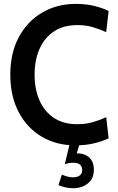

<svg xmlns="http://www.w3.org/2000/svg" viewBox="-20 -734 608 988"><path d="M368 14Q270 14 194.5 -30.8Q119 -75.5 76 -157.2Q33 -239 33 -350Q33 -461 76.8 -542.8Q120.5 -624.5 196.8 -669.2Q273 -714 370 -714Q421 -714 463.8 -703.8Q506.5 -693.5 539 -677.5L526.5 -568.5Q493 -584 457 -594.5Q421 -605 378 -605Q306.5 -605 257.5 -572.2Q208.5 -539.5 183.2 -482Q158 -424.5 158 -350Q158 -275.5 183 -218Q208 -160.5 256.8 -127.8Q305.5 -95 376.5 -95Q420.5 -95 456.2 -105Q492 -115 526.5 -131L539 -22Q505 -6 462 4Q419 14 368 14ZM367.5 79 333.5 63Q344 59 354 57Q364 55 375.5 55Q416.5 55 439.8 77Q463 99 463 139Q463 185.5 432 210Q401 234.5 356.5 234.5Q332 234.5 313.2 229.5Q294.5 224.5 281 218.5L298.5 164.5Q312.5 170.5 326.5 174.5Q340.5 178.5 356 178.5Q377.5 178.5 390.2 169Q403 159.5 403 141.5Q403 123 391.5 113.2Q380 103.5 356.5 103.5Q345.5 103.5 335.2 105.2Q325 107 313.5 110.5L340 0H391.5Z"/></svg>

Font: Cabin SemiCondensed SemiBold
Style: Regular
Weight: 600
Width: 4
Designer: Pablo Impallari
Foundry: Pablo Impallari. http://www.impallari.com Igino Marini. http://www.ikern.com
Version: Version 3.001